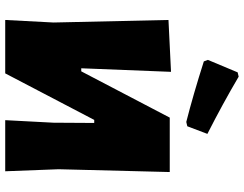

<svg xmlns="http://www.w3.org/2000/svg" viewBox="-122 -836 958 755"><g transform="rotate(90 357.5 -459.0)"><path d="M282 -918Q389 -855 507 -795L477 -716L460 -712Q354 -739 222 -781L216 -797L265 -914ZM59 0 69 -190 59 -642 263 -652 249 -299H261L443 -647H657L646 -210L654 0H453L463 -190L464 -350H452L269 0Z"/></g></svg>

Font: Alegreya Sans SC Black
Style: Regular
Weight: 900
Designer: Juan Pablo del Peral
Foundry: Huerta Tipografica
Version: Version 2.007